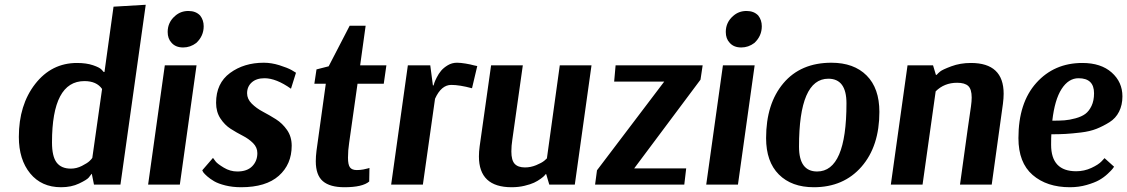

<svg xmlns="http://www.w3.org/2000/svg" viewBox="-20 -774 4726 805"><path d="M591 -754 485 0H374L365 -45H364Q360 -39 352 -29.5Q344 -20 311.5 -4.5Q279 11 236 11Q154 11 106.5 -47Q59 -105 59 -200Q59 -334 127.5 -422Q196 -510 303 -510Q342 -510 370 -500.5Q398 -491 406 -482L415 -472H418L456 -746ZM277 -67Q301 -67 323.5 -78.5Q346 -90 355 -98.5Q364 -107 367 -112L408 -401Q385 -434 334 -434Q198 -434 198 -177Q198 -118 217.5 -92.5Q237 -67 277 -67Z M804 -500 734 0H601L671 -500ZM715 -708Q738 -728 770 -728Q801 -728 819 -709Q834 -690 834 -664Q834 -623 803 -594Q778 -575 748 -575Q716 -575 699 -595Q683 -612 683 -640Q683 -681 715 -708Z M828 -60 873 -112Q877 -106 884.5 -96.5Q892 -87 918.5 -71Q945 -55 975 -55Q1016 -55 1037.5 -77Q1059 -99 1059 -132Q1059 -156 1041 -174Q1023 -192 997.5 -205Q972 -218 947 -234Q922 -250 904 -277.5Q886 -305 886 -343Q886 -425 944.5 -468Q1003 -511 1086 -511Q1118 -511 1151.5 -500.5Q1185 -490 1203 -480L1221 -469L1200 -402Q1138 -446 1089 -446Q1055 -446 1035.5 -428.5Q1016 -411 1016 -383Q1016 -359 1035.5 -339.5Q1055 -320 1082.5 -305.5Q1110 -291 1137 -274Q1164 -257 1183.5 -229Q1203 -201 1203 -163Q1203 -85 1149 -37Q1095 11 991 11Q955 11 925 3.5Q895 -4 878 -14Q861 -24 849 -34.5Q837 -45 832 -52Z M1600 -500 1589 -423H1479L1444 -176Q1439 -144 1439 -113Q1439 -83 1447.5 -72Q1456 -61 1476 -61Q1490 -61 1503.5 -63.5Q1517 -66 1523 -68L1529 -70L1528 -13Q1500 11 1424 11Q1363 11 1333.5 -14.5Q1304 -40 1304 -98Q1304 -118 1307 -142L1346 -423H1298L1307 -483L1358 -496L1446 -666H1513L1490 -500Z M1981 -497 1959 -404Q1907 -418 1872 -418Q1830 -418 1804 -360L1753 0H1620L1690 -500H1784L1795 -416H1798Q1799 -420 1801 -426.5Q1803 -433 1811 -449Q1819 -465 1829.5 -477.5Q1840 -490 1857.5 -500.5Q1875 -511 1896 -511Q1911 -511 1932 -507.5Q1953 -504 1967 -500Z M2460 -500 2390 0H2283L2270 -44H2268Q2266 -42 2263 -38Q2260 -34 2247 -24.5Q2234 -15 2219 -8Q2204 -1 2179 5Q2154 11 2125 11Q1988 11 1988 -118Q1988 -138 1991 -160L2039 -500H2172L2128 -188Q2124 -163 2124 -139Q2124 -102 2138 -87Q2152 -72 2181 -72Q2205 -72 2228 -81.5Q2251 -91 2262 -100L2273 -110L2327 -500Z M2926 -500 2917 -440 2639 -68H2857L2849 0H2475L2483 -60L2765 -432H2555L2561 -500Z M3144 -500 3074 0H2941L3011 -500ZM3055 -708Q3078 -728 3110 -728Q3141 -728 3159 -709Q3174 -690 3174 -664Q3174 -623 3143 -594Q3118 -575 3088 -575Q3056 -575 3039 -595Q3023 -612 3023 -640Q3023 -681 3055 -708Z M3667 -305Q3667 -161 3592 -75Q3517 11 3392 11Q3299 11 3245.5 -42.5Q3192 -96 3192 -195Q3192 -339 3264.5 -425Q3337 -511 3466 -511Q3560 -511 3613.5 -457.5Q3667 -404 3667 -305ZM3453 -444Q3330 -444 3330 -159Q3330 -55 3406 -55Q3529 -55 3529 -341Q3529 -444 3453 -444Z M3715 0 3785 -500H3892L3904 -460H3907Q3912 -466 3921.5 -474Q3931 -482 3968.5 -496Q4006 -510 4051 -510Q4188 -510 4188 -381Q4188 -362 4185 -339L4138 0H4005Q4046 -298 4051 -328Q4054 -349 4054 -365Q4054 -400 4039.5 -413.5Q4025 -427 3993 -427Q3939 -427 3903 -391L3848 0Z M4611 -111 4651 -75Q4649 -72 4644.5 -66Q4640 -60 4624 -45Q4608 -30 4588.5 -19Q4569 -8 4536 1.5Q4503 11 4466 11Q4369 11 4309.5 -40.5Q4250 -92 4250 -195Q4250 -343 4325 -426.5Q4400 -510 4518 -510Q4596 -510 4641 -470Q4686 -430 4686 -370Q4686 -334 4672 -306Q4658 -278 4631.5 -261.5Q4605 -245 4577.5 -234Q4550 -223 4512 -218.5Q4474 -214 4447.5 -212.5Q4421 -211 4388 -211Q4387 -197 4387 -167Q4387 -56 4492 -56Q4526 -56 4556 -70Q4586 -84 4599 -98ZM4502 -446Q4460 -446 4431 -401Q4402 -356 4392 -268Q4422 -268 4443 -269.5Q4464 -271 4489.5 -278Q4515 -285 4530.5 -296.5Q4546 -308 4556.5 -330Q4567 -352 4567 -383Q4567 -446 4502 -446Z"/></svg>

Font: Arsenal
Style: Bold Italic
Weight: 700
Italic angle: -9°
Designer: Andrij Shevchenko
Foundry: Stairsfor.com
Version: Version 1.000